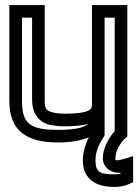

<svg xmlns="http://www.w3.org/2000/svg" viewBox="-20 -529 547 760"><path d="M210 35C259 35 300 28 332 14C316 45 308 77 308 106C308 182 362 211 432 211C453 211 475 207 492 199L507 192V176V123V89L474 99C460 103 453 105 451 105C434 105 437 107 437 97C437 67 457 36 476 18L484 11V0V-484V-509H459H369H344V-484V-119C344 -101 341 -96 329 -91C313 -83 284 -79 236 -79C214 -79 199 -81 186 -85C161 -92 157 -99 157 -134V-484V-509H132H42H17V-484V-129C17 -10 87 35 210 35ZM394 -119V-184V-459H434V-10C412 14 387 57 387 97C387 131 415 155 451 155C452 155 454 155 457 155V159C449 160 441 161 432 161C375 161 358 152 358 106C358 77 367 48 390 14L394 7V0V-59V-119ZM210 -15C102 -15 67 -37 67 -129V-459H107V-134C107 -86 128 -49 172 -36C189 -32 211 -29 236 -29C273 -29 305 -32 328 -38C309 -22 272 -15 210 -15Z"/></svg>

Font: Gamestation DisplayOutline
Style: Regular
Weight: 400
Designer: Jonas Hecksher
Foundry: Jonas Hecksher, Playtypeª, e-types AS
Version: Version 1.003